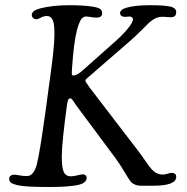

<svg xmlns="http://www.w3.org/2000/svg" viewBox="-20 -728 734 755"><path d="M159.7 -295.4 180.7 -450.7Q192.4 -535.6 193.8 -582.3Q195.3 -628.9 188.2 -647Q181.2 -665 164.1 -665Q151.9 -665 140.6 -658.7Q129.4 -652.3 123 -652.3Q115.7 -652.3 110.4 -657.2Q105 -662.1 105 -669.4Q105 -686 137.2 -694.8Q186.5 -707.5 252 -707.5Q308.6 -707.5 345.2 -701.7Q366.7 -698.2 374.3 -692.4Q381.8 -686.5 381.8 -675.3Q381.8 -658.7 357.4 -658.7Q349.6 -658.7 336.9 -660.9Q324.2 -663.1 318.8 -663.1Q300.8 -663.1 291 -635.7Q274.9 -595.7 267.1 -507.8Q261.2 -442.4 262.7 -436Q263.7 -431.2 268.1 -431.2Q284.7 -431.2 310.1 -455.6L434.1 -565.9Q461.9 -590.3 482.4 -615.2Q502.9 -640.1 502.9 -652.8Q502.9 -657.2 498.8 -660.2Q494.6 -663.1 488.8 -663.1Q485.8 -663.1 479.7 -662.4Q473.6 -661.6 471.2 -661.6Q463.4 -661.6 457.8 -665.5Q452.1 -669.4 452.1 -676.3Q452.1 -685.1 462.9 -691.7Q473.6 -698.2 501.5 -702.9Q529.3 -707.5 571.8 -707.5Q624 -707.5 648.4 -702.4Q672.9 -697.3 672.9 -679.7Q672.9 -660.2 651.4 -660.2Q645.5 -660.2 636.5 -661.1Q627.4 -662.1 621.1 -662.1Q603.5 -662.1 589.8 -655.3Q576.2 -648.4 566.4 -638.9Q556.6 -629.4 533.2 -606Q509.8 -582.5 485.8 -562L327.1 -424.3Q326.2 -423.3 323.5 -421.1Q320.8 -418.9 319.6 -417.7Q318.4 -416.5 317.1 -414.8Q315.9 -413.1 315.9 -411.1Q315.9 -408.2 318.1 -404.5Q320.3 -400.9 325.2 -394.3Q330.1 -387.7 332 -384.3L521 -137.7Q533.2 -122.1 546.4 -102.8Q559.6 -83.5 567.9 -72.5Q576.2 -61.5 585 -54.2Q600.1 -41.5 621.1 -41.5Q627.9 -41.5 638.7 -44.9Q649.4 -48.3 653.8 -48.3Q672.9 -48.3 672.9 -32.7Q672.9 2.4 582 2.4H535.2Q512.2 2.4 498 -9.8Q489.7 -17.1 471.2 -49.1Q452.6 -81.1 433.1 -107.4L279.8 -313.5Q265.1 -336.4 261.7 -338.9Q256.3 -343.3 251 -339.4Q245.1 -335.4 241.2 -298.3L235.8 -257.8Q227.5 -190.9 224.6 -150.4Q221.7 -109.9 224.1 -82.8Q226.6 -55.7 234.6 -45.2Q242.7 -34.7 257.8 -34.7Q269.5 -34.7 284.7 -38.6Q299.8 -42.5 306.2 -42.5Q312 -42.5 316.4 -38.8Q320.8 -35.2 320.8 -27.8Q320.8 -16.6 308.8 -9Q296.9 -1.5 273.7 1.7Q250.5 4.9 227.1 6.1Q203.6 7.3 169.9 7.3Q79.6 7.3 49.8 0.5Q30.8 -3.9 23.4 -9.5Q16.1 -15.1 16.1 -24.4Q16.1 -41 38.1 -41Q42.5 -41 57.4 -38.3Q72.3 -35.6 85.4 -35.6Q112.8 -35.6 124.8 -81.8Q136.7 -127.9 159.7 -295.4Z"/></svg>

Font: Cooper*
Style: Italic
Weight: 400
Italic angle: -7°
Designer: Owen Earl
Foundry: indestructible type*
Version: Version 0.001